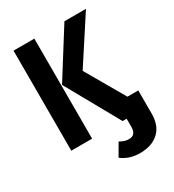

<svg xmlns="http://www.w3.org/2000/svg" viewBox="-214 -812 1041 1150"><g transform="rotate(-30 306.5 -236.5)"><path d="M62 -692H206V0H62ZM590 -112V48Q590 132 542 175.5Q494 219 413 219Q338 219 286 178L335 94Q353 104 366 108.5Q379 113 397 113Q445 113 445 56V0H417L211 -369L414 -692H563L360 -380L515 -112Z"/></g></svg>

Font: Fira Sans Condensed SemiBold
Style: Regular
Weight: 600
Width: 3
Designer: bBox Type GmbH & Carrois Corporate GbR & Edenspiekermann AG
Foundry: bBox Type GmbH & Carrois Corporate GbR & Edenspiekermann AG
Version: Version 4.301